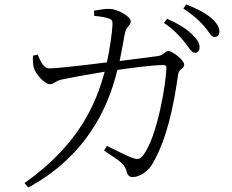

<svg xmlns="http://www.w3.org/2000/svg" viewBox="-20 -795 1040 862"><path d="M807 -608C827 -583 839 -558 855 -558C867 -558 876 -567 876 -582C876 -602 866 -619 840 -643C816 -666 780 -689 730 -711L716 -692C759 -664 786 -633 807 -608ZM895 -679C917 -655 927 -629 942 -629C956 -629 965 -637 965 -653C965 -673 953 -693 927 -715C904 -735 866 -756 816 -775L803 -757C847 -727 872 -705 895 -679ZM447 -119C503 -80 538 -65 548 -27C552 -8 561 0 575 0C604 0 646 -22 670 -69C731 -181 758 -311 780 -462C785 -489 807 -485 807 -505C807 -524 755 -566 736 -566C720 -566 715 -546 687 -543L517 -521C526 -563 535 -614 540 -642C546 -678 567 -678 567 -699C567 -722 506 -755 472 -755C454 -756 423 -751 402 -747L403 -724C420 -722 448 -719 466 -713C483 -708 486 -701 485 -683C484 -654 472 -569 460 -515C349 -501 235 -488 201 -488C175 -488 161 -523 149 -550L128 -545C127 -527 127 -503 134 -485C141 -464 179 -417 204 -417C223 -417 226 -431 257 -438C284 -444 382 -462 450 -473C412 -335 340 -150 90 27L107 47C401 -113 478 -364 507 -481C569 -490 664 -503 715 -503C723 -503 727 -498 727 -492C727 -428 686 -175 621 -96C606 -78 596 -78 569 -88C550 -95 499 -121 460 -140Z"/></svg>

Font: Noto Serif JP Light
Style: Regular
Weight: 300
Designer: Ryoko NISHIZUKA 西塚涼子 (kana & ideographs); Frank Grießhammer (Latin, Greek & Cyrillic); Wenlong ZHANG 张文龙 (bopomofo); San
Foundry: Adobe
Version: Version 2.001;hotconv 1.1.0;makeotfexe 2.6.0